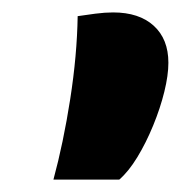

<svg xmlns="http://www.w3.org/2000/svg" viewBox="-20 -750 291 309"><path d="M66 -461Q82 -520 93 -590.5Q104 -661 105 -724Q118 -726 133.5 -728Q149 -730 162 -730Q204 -730 227.5 -708.5Q251 -687 251 -649Q251 -629 244.5 -602.5Q238 -576 226.5 -548Q215 -520 201 -497Q187 -474 172 -461Z"/></svg>

Font: Sansita Swashed Light ExtraBold
Style: Regular
Weight: 800
Version: Version 1.003